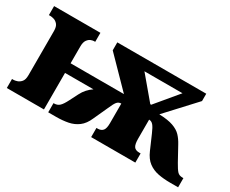

<svg xmlns="http://www.w3.org/2000/svg" viewBox="-86 -812 1306 1088"><g transform="rotate(30 567.0 -267.5)"><path d="M12 0V-59H23Q31 -59 45 -63.5Q59 -68 70.5 -81.5Q82 -95 82 -124V-413Q82 -442 70.5 -455.5Q59 -469 45 -473Q31 -477 23 -477H12V-536H315V-477H306Q299 -477 287 -472.5Q275 -468 265 -454Q255 -440 255 -412V-302H604L425 -485V-537H1007V-489L835 -303Q893 -301 926.5 -289Q960 -277 979 -257Q998 -237 1013 -209L1063 -118Q1082 -84 1094 -71Q1106 -58 1128 -58H1134V2H1082Q1039 2 1003 -5Q967 -12 939 -33Q911 -54 893 -96L853 -188Q839 -221 827.5 -234.5Q816 -248 800 -248V-123Q800 -87 810 -72.5Q820 -58 845 -58H854V2H565V-58H576Q597 -59 607.5 -72.5Q618 -86 618 -119V-248Q600 -248 589.5 -234.5Q579 -221 565 -188L523 -96Q505 -54 477 -33Q449 -12 413.5 -5Q378 2 335 2H284V-58H288Q309 -58 323 -71Q337 -84 354 -118L381 -171Q392 -193 407.5 -210Q423 -227 441 -239H255V0ZM762 -327H768L889 -472H640Z"/></g></svg>

Font: Noto Serif SemiCondensed Black
Style: Regular
Weight: 900
Width: 4
Designer: Monotype Design Team
Foundry: Monotype Imaging Inc.
Version: Version 2.014; ttfautohint (v1.8.4.7-5d5b)